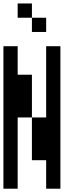

<svg xmlns="http://www.w3.org/2000/svg" viewBox="-20 -1187 457 1123"><path d="M0 -83.3V-916.7H83.3V-750H166.7V-500H83.3V-83.3ZM83.3 -1083.3V-1166.7H166.7V-1083.3ZM250 -1000H166.7V-1083.3H250ZM250 -916.7H333.3V-83.3H250V-250H166.7V-500H250Z"/></svg>

Font: Galmuri11 Condensed
Style: Regular
Weight: 400
Width: 3
Designer: Lee Minseo (quiple)
Version: Version 2.399;hotconv 1.1.1;makeotfexe 2.6.0 DEVELOPMENT